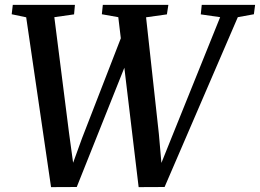

<svg xmlns="http://www.w3.org/2000/svg" viewBox="-20 -763 1067 788"><path d="M189.5 5 87.5 -692 28 -704.5 32.5 -743H287.5L284 -704L203 -692.5L263.5 -216L286.5 -48H263L317 -196.5L486 -632L510.5 -535.5L295 4.5ZM549 5 465.5 -692.5 398 -704.5 402 -743H671L665 -704L579.5 -692L632 -213.5L646.5 -48L624 -48.5L685.5 -201.5L883.5 -692.5L804 -704L808 -743H1027L1022 -704.5L956 -692.5L655.5 4.5Z"/></svg>

Font: Merriweather 48pt Medium
Style: Italic
Weight: 500
Italic angle: -7.8°
Version: Version 2.101